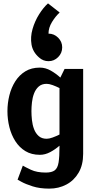

<svg xmlns="http://www.w3.org/2000/svg" viewBox="-20 -908 561 1136"><path d="M256 -412Q227 -412 209 -396Q191 -380 181.5 -355Q172 -330 169 -302Q166 -274 166 -250Q166 -226 169 -197.5Q172 -169 181.5 -144Q191 -119 209 -103Q227 -87 256 -87Q271 -87 291.5 -94.5Q312 -102 332 -112V-387Q312 -397 291.5 -404.5Q271 -412 256 -412ZM115 72Q128 80 163 96.5Q198 113 251 113Q286 113 303.5 100Q321 87 326.5 53.5Q332 20 332 -40V-46Q307 -24 277 -8Q247 8 216 8Q166 8 130 -14Q94 -36 70.5 -73Q47 -110 35.5 -156Q24 -202 24 -250Q24 -298 35.5 -344Q47 -390 70.5 -427Q94 -464 130 -486Q166 -508 216 -508Q249 -508 280 -490.5Q311 -473 337 -449L362 -500H472V2Q472 68 445 114Q418 160 372.5 184Q327 208 272 208H271Q215 208 173 194.5Q131 181 107.5 168Q84 155 84 155ZM267 -709Q300 -709 324 -685Q348 -661 348 -628Q348 -594 324 -570Q300 -546 267 -546Q235 -546 211 -568Q174 -600 166.5 -644.5Q159 -689 172.5 -736Q186 -783 211.5 -823.5Q237 -864 264 -888L333 -834Q308 -811 287.5 -777.5Q267 -744 267 -709Z"/></svg>

Font: Epunda Sans
Style: Bold
Weight: 700
Designer: Simon Atzbach
Foundry: typofactur
Version: Version 2.204; ttfautohint (v1.8.4.7-5d5b)